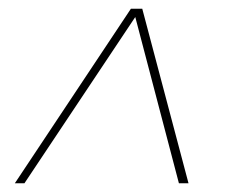

<svg xmlns="http://www.w3.org/2000/svg" viewBox="-20 -548 518 440"><path d="M412 -128H390L290 -509L36 -128H14L280 -528H306Z"/></svg>

Font: TypoPRO Montserrat
Style: Italic
Weight: 250
Italic angle: -11.3°
Designer: Julieta Ulanovsky
Foundry: Julieta Ulanovsky
Version: Version 6.001